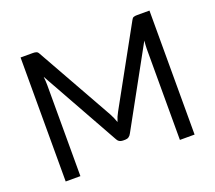

<svg xmlns="http://www.w3.org/2000/svg" viewBox="-120 -880 1169 1043"><g transform="rotate(-20 464.5 -358.5)"><path d="M836.9 -716.8Q836.9 -537.1 836.9 0Q815.4 0 752 0Q752 -131.8 752 -526.4Q752 -537.1 752.9 -548.8Q753.9 -560.5 754.9 -573.2Q672.9 -423.8 508.8 -126Q497.1 -102.5 473.6 -102.5Q468.8 -102.5 460 -102.5Q435.5 -102.5 424.8 -126Q340.8 -275.4 173.8 -575.2Q176.8 -548.8 176.8 -526.4Q176.8 -350.6 176.8 0Q155.3 0 91.8 0Q91.8 -67.4 91.8 -268.6Q91.8 -380.9 91.8 -716.8Q109.4 -716.8 163.1 -716.8Q175.8 -716.8 182.6 -713.9Q190.4 -711.9 196.3 -700.2Q279.3 -552.7 444.3 -258.8Q450.2 -247.1 456.1 -234.4Q461.9 -220.7 466.8 -207Q471.7 -220.7 476.6 -234.4Q482.4 -247.1 489.3 -259.8Q570.3 -406.2 732.4 -700.2Q738.3 -711.9 745.1 -713.9Q752.9 -716.8 765.6 -716.8Q789.1 -716.8 836.9 -716.8Z"/></g></svg>

Font: Lato
Style: Regular
Weight: 400
Designer: Lukasz Dziedzic with Adam Twardoch and Botio Nikoltchev
Version: Version 2.015; 2015-08-06; http://www.latofonts.com/